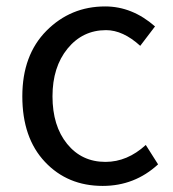

<svg xmlns="http://www.w3.org/2000/svg" viewBox="-20 -577 549 609"><path d="M305.7 12.7Q194.3 12.7 122.6 -63.5Q50.8 -139.6 50.8 -271.5Q50.8 -402.3 127.4 -479.5Q204.1 -556.6 313.5 -556.6Q399.4 -556.6 471.7 -493.2L424.8 -431.6Q370.1 -481.4 316.4 -481.4Q242.2 -481.4 194.3 -422.9Q146.5 -364.3 146.5 -271.5Q146.5 -177.7 192.9 -120.6Q239.3 -63.5 314.5 -63.5Q383.8 -63.5 442.4 -117.2L481.4 -55.7Q407.2 12.7 305.7 12.7Z"/></svg>

Font: GenYoGothic TW TTF Regular
Style: Regular
Weight: 400
Version: Version 1.300